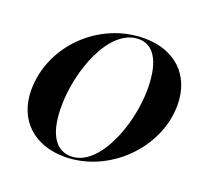

<svg xmlns="http://www.w3.org/2000/svg" viewBox="-127 -865 1061 1019"><g transform="rotate(20 403.5 -356.0)"><path d="M336 12C586 12 807 -207 807 -450C807 -621 692 -724 523 -724C264 -724 50 -509 50 -262C50 -92 166 12 336 12ZM230 -233C230 -441 332 -710 496 -710C571 -710 629 -644 629 -476C629 -272 525 -2 368 -2C289 -2 230 -67 230 -233Z"/></g></svg>

Font: Nyght Serif Bold Italic
Style: Regular
Weight: 700
Italic angle: -16°
Designer: Maksym Kobuzan
Version: Version 0.410;Glyphs 3.1.2 (3151)